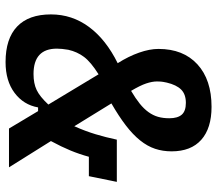

<svg xmlns="http://www.w3.org/2000/svg" viewBox="-64 -686 762 673"><g transform="rotate(90 316.5 -349.0)"><path d="M369 -102H356Q347 -51 305 -19.5Q263 12 197 12Q115 12 72.5 -28.5Q30 -69 30 -147Q30 -221 74 -280.5Q118 -340 201 -381Q177 -419 164 -456Q151 -493 151 -524Q151 -611 205 -660.5Q259 -710 354 -710Q429 -710 469.5 -674Q510 -638 510 -570Q510 -539 501 -512Q492 -485 471.5 -459.5Q451 -434 419 -409.5Q387 -385 342 -359L422 -229Q439 -267 450 -303.5Q461 -340 469 -378H617L597 -280H529Q520 -247 507 -215.5Q494 -184 474 -147L566 0H430ZM340 -620Q310 -620 293.5 -603.5Q277 -587 269 -553Q266 -539 265.5 -532.5Q265 -526 265 -519Q265 -502 272 -481Q279 -460 298 -428Q325 -444 343 -458.5Q361 -473 372.5 -489Q384 -505 389 -522.5Q394 -540 394 -562Q394 -591 381.5 -605.5Q369 -620 340 -620ZM239 -86Q272 -86 295 -97Q318 -108 346 -138L240 -314Q197 -287 179 -263Q161 -239 154 -208Q152 -197 151 -186.5Q150 -176 150 -168Q150 -86 239 -86Z"/></g></svg>

Font: IBM Plex Sans Condensed SemiBold
Style: Italic
Weight: 600
Width: 3
Italic angle: -11°
Designer: Mike Abbink, Paul van der Laan, Pieter van Rosmalen
Foundry: Bold Monday
Version: Version 1.3